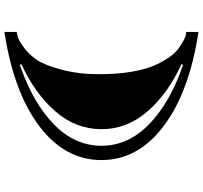

<svg xmlns="http://www.w3.org/2000/svg" viewBox="-44 -732 894 845"><g transform="rotate(-90 402.5 -310.0)"><path d="M611 29Q653 59 674 62L684 63V117Q420 77 270 -36Q120 -149 120 -310Q120 -471 270 -584Q420 -697 684 -737V-683Q676 -682 663.5 -679Q651 -676 619 -654Q587 -632 562.5 -596.5Q538 -561 518 -486Q498 -411 498 -325Q498 -239 508.5 -178.5Q519 -118 535 -80.5Q551 -43 571 -14Q591 15 611 29ZM539 49 542 42Q414 -16 335 -106.5Q256 -197 256 -310Q256 -423 335 -513.5Q414 -604 542 -662L539 -669Q374 -613 278.5 -520.5Q183 -428 183 -310Q183 -192 278.5 -99.5Q374 -7 539 49Z"/></g></svg>

Font: Diplomata
Style: Regular
Weight: 400
Width: 7
Designer: Eduardo Rodriguez Tunni
Foundry: Eduardo Rodriguez Tunni
Version: Version 1.001